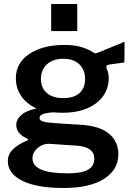

<svg xmlns="http://www.w3.org/2000/svg" viewBox="-20 -762 664 957"><path d="M91 139C139 163 207.7 175 297 175C383.7 175 450.8 159.8 498.5 129.5C546.2 99.2 570 58.3 570 7C570 -35 554.7 -69 524 -95C493.3 -121 447 -136 385 -140L273 -147C236.3 -149 211.2 -151.8 197.5 -155.5C183.8 -159.2 177 -165.3 177 -174C177 -190.7 200.7 -200 248 -202C264 -200.7 278.3 -200 291 -200C341 -200 383.3 -207.8 418 -223.5C452.7 -239.2 478.7 -260 496 -286C513.3 -312 522 -340.7 522 -372C522 -388.7 518.7 -404.3 512 -419C510.7 -424.3 510 -427.7 510 -429C510 -432.3 511.5 -435 514.5 -437C517.5 -439 522.7 -440.3 530 -441C532.7 -441.7 547 -443.7 573 -447L600 -451L601 -554L482 -505C468 -499 458.7 -496 454 -496C452.7 -496 451.7 -496.3 451 -497C430.3 -510.3 408.5 -520.5 385.5 -527.5C362.5 -534.5 334.3 -538 301 -538C229.7 -538 171.5 -523.2 126.5 -493.5C81.5 -463.8 59 -423 59 -371C59 -339.7 67.5 -311 84.5 -285C101.5 -259 127.3 -237.7 162 -221C129.3 -215 104.3 -204.5 87 -189.5C69.7 -174.5 61 -157.7 61 -139C61 -124.3 65.7 -111.3 75 -100C84.3 -88.7 97.3 -79.3 114 -72C118 -70 120 -68 120 -66C120 -64 118 -62.3 114 -61C82.7 -47.7 59 -32.8 43 -16.5C27 -0.2 19 19 19 41C19 82.3 43 115 91 139ZM376 -298C357.3 -281.3 330.3 -273 295 -273C260.3 -273 233.2 -281.5 213.5 -298.5C193.8 -315.5 184 -338.7 184 -368C184 -398.7 194 -423.2 214 -441.5C234 -459.8 261 -469 295 -469C329.7 -469 356.5 -459.8 375.5 -441.5C394.5 -423.2 404 -398.7 404 -368C404 -338 394.7 -314.7 376 -298ZM418.5 84C397.5 96 363.7 102 317 102C259 102 215.3 95.8 186 83.5C156.7 71.2 142 52.3 142 27C142 7 150.8 -10.3 168.5 -25C186.2 -39.7 206 -46.3 228 -45L362 -36C420.7 -32 450 -10.3 450 29C450 53.7 439.5 72 418.5 84ZM365 -607V-742H235V-607Z"/></svg>

Font: Morrison SemiBold
Style: Regular
Weight: 600
Designer: Pablo Impallari, Rodrigo Fuenzalida (Modified by Dan O. Williams)
Version: Version 0.030; ttfautohint (v1.8.1)